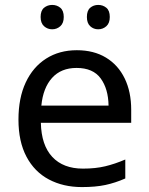

<svg xmlns="http://www.w3.org/2000/svg" viewBox="-20 -750 604 780"><path d="M292 -546Q361 -546 410.5 -516Q460 -486 486.5 -431.5Q513 -377 513 -304V-251H146Q148 -160 192.5 -112.5Q237 -65 317 -65Q368 -65 407.5 -74.5Q447 -84 489 -102V-25Q448 -7 408 1.5Q368 10 313 10Q237 10 178.5 -21Q120 -52 87.5 -113.5Q55 -175 55 -264Q55 -352 84.5 -415Q114 -478 167.5 -512Q221 -546 292 -546ZM291 -474Q228 -474 191.5 -433.5Q155 -393 148 -321H421Q420 -389 389 -431.5Q358 -474 291 -474ZM145 -681Q145 -707 159 -718.5Q173 -730 192 -730Q211 -730 225 -718.5Q239 -707 239 -681Q239 -656 225 -643.5Q211 -631 192 -631Q173 -631 159 -643.5Q145 -656 145 -681ZM333 -681Q333 -707 346.5 -718.5Q360 -730 379 -730Q398 -730 412 -718.5Q426 -707 426 -681Q426 -656 412 -643.5Q398 -631 379 -631Q360 -631 346.5 -643.5Q333 -656 333 -681Z"/></svg>

Font: Noto Sans Carian
Style: Regular
Weight: 400
Designer: Monotype Design Team
Foundry: Monotype Imaging Inc.
Version: Version 2.002; ttfautohint (v1.8.4.7-5d5b)